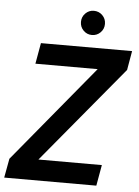

<svg xmlns="http://www.w3.org/2000/svg" viewBox="-63 -934 712 980"><g transform="rotate(5 293.0 -444.0)"><path d="M-4 0 14 -98 423 -593H104L123 -700H590L573 -602L162 -107H487L468 0ZM378 -764Q353 -764 335 -782Q317 -800 317 -826Q317 -852 335 -870Q353 -888 378 -888Q404 -888 422 -870Q440 -852 440 -826Q440 -800 422 -782Q404 -764 378 -764Z"/></g></svg>

Font: DeepMind Sans
Style: Bold Italic
Weight: 700
Italic angle: -10°
Designer: Jonny Pinhorn / Modifications: Colophon Foundry
Foundry: Colophon Foundry
Version: Version 1.002; ttfautohint (v1.8.2)